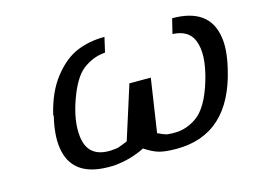

<svg xmlns="http://www.w3.org/2000/svg" viewBox="-75 -616 1020 763"><g transform="rotate(-15 435.0 -235.0)"><path d="M128 -234 127 -239Q148 -329 193 -386Q238 -443 289.5 -464.5Q341 -486 404 -486L390 -425Q340 -422 296 -388Q258 -357 229 -275Q200 -193 207 -130Q216 -43 305 -43Q315 -43 320 -44Q323 -44 327 -44.5Q331 -45 332 -45Q341 -45 361 -53.5Q381 -62 382 -62Q402 -125 452 -282H540L507 -62Q508 -62 512 -60Q516 -58 517 -58L523 -55Q525 -54 528 -53Q529 -52 530 -52Q531 -52 534 -51Q537 -50 539 -49Q545 -47 549 -47Q557 -47 562 -46H577Q622 -46 665 -75Q715 -109 746 -213.5Q777 -318 753 -376Q733 -424 668 -427L683 -488Q835 -488 854 -365Q863 -315 844 -235Q785 18 566 18Q522 18 496 11Q470 4 437 -18Q376 13 305 18H283Q136 16 118 -106Q110 -159 128 -234Z"/></g></svg>

Font: Coval
Style: Book Italic
Weight: 350
Foundry: Context Ltd
Version: Version 001.000